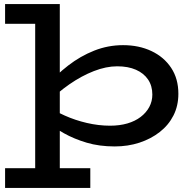

<svg xmlns="http://www.w3.org/2000/svg" viewBox="-20 -706 947 944"><path d="M544 14Q468 14 406 -4.5Q344 -23 295 -50.5Q246 -78 208 -104V-187Q247 -161 298 -138Q349 -115 407 -101.5Q465 -88 521 -88Q568 -88 606 -99Q644 -110 671.5 -131Q699 -152 714 -180Q729 -208 729 -241Q729 -284 708 -315Q687 -346 648.5 -363Q610 -380 556 -380Q502 -380 441.5 -356.5Q381 -333 320.5 -291Q260 -249 206 -193V-281Q256 -338 315.5 -384Q375 -430 443 -457Q511 -484 585 -484Q663 -484 724.5 -455Q786 -426 821.5 -372.5Q857 -319 857 -245Q857 -186 833 -138.5Q809 -91 765.5 -57Q722 -23 665.5 -4.5Q609 14 544 14ZM5 218V121H424V218ZM153 209V-589H5V-686H274V209Z"/></svg>

Font: BioRhyme SemiExpanded SemiBold
Style: Regular
Weight: 600
Width: 6
Designer: Aoife Mooney
Foundry: Aoife Mooney Type
Version: Version 1.600;gftools[0.9.33]